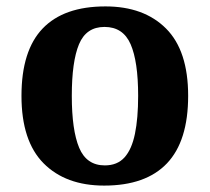

<svg xmlns="http://www.w3.org/2000/svg" viewBox="-20 -569 655 599"><path d="M305 10Q185 10 116 -59.5Q47 -129 47 -270Q47 -411 113 -480Q179 -549 309 -549Q429 -549 498 -480Q567 -411 567 -270Q567 -129 501 -59.5Q435 10 305 10ZM307 -53Q346 -53 368.5 -78Q391 -103 401 -151.5Q411 -200 411 -270Q411 -377 387.5 -431Q364 -485 306 -485Q249 -485 226.5 -431Q204 -377 204 -270Q204 -163 227 -108Q250 -53 307 -53Z"/></svg>

Font: Noto Rashi Hebrew
Style: Bold
Weight: 700
Version: Version 1.006